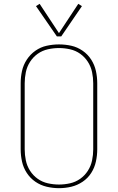

<svg xmlns="http://www.w3.org/2000/svg" viewBox="-20 -975 616 1003"><path d="M288 8Q321 8 352.5 0.5Q384 -7 411.5 -25.5Q439 -44 456.5 -71.5Q474 -99 481 -131Q488 -163 488 -195V-540Q488 -573 481 -604.5Q474 -636 456.5 -663.5Q439 -691 411.5 -710Q384 -729 352.5 -736Q321 -743 288 -743Q256 -743 224 -736Q192 -729 165 -710Q138 -691 120 -663.5Q102 -636 95 -604.5Q88 -573 88 -540V-195Q88 -163 95 -131Q102 -99 120 -71.5Q138 -44 165 -25.5Q192 -7 224 0.5Q256 8 288 8ZM288 -11Q259 -11 230 -17.5Q201 -24 177 -41Q153 -58 137 -83Q121 -108 115 -137Q109 -166 109 -195V-540Q109 -569 115 -598Q121 -627 137 -652Q153 -677 177 -694Q201 -711 230 -717.5Q259 -724 288 -724Q317 -724 346 -717.5Q375 -711 399 -694Q423 -677 439 -652Q455 -627 461 -598Q467 -569 467 -540V-195Q467 -166 461 -137Q455 -108 439 -83Q423 -58 399 -41Q375 -24 346 -17.5Q317 -11 288 -11ZM277 -785H300L408 -943L389 -955L288 -802L187 -955L168 -943Z"/></svg>

Font: Iosevka Sparkle Thin
Style: Regular
Weight: 100
Designer: Belleve Invis
Foundry: Belleve Invis
Version: Version 4.5.0; ttfautohint (v1.8.3)